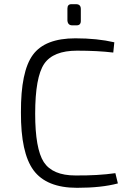

<svg xmlns="http://www.w3.org/2000/svg" viewBox="-20 -885 603 917"><path d="M343 -865Q366 -865 366 -842V-785Q366 -764 346 -764H325Q304 -764 302 -787V-844Q302 -865 321 -865ZM543 -9Q465 12 348 12Q202 12 140 -72Q79 -155 80 -348Q79 -544 137 -623Q195 -702 340 -702Q444 -702 526 -683L521 -634Q446 -643 348 -643Q234 -643 191 -580Q148 -516 148 -342Q148 -175 189 -111Q231 -47 340 -47Q447 -46 531 -58Z"/></svg>

Font: Taylor Sans Light
Style: Regular
Weight: 300
Italic angle: -8°
Designer: Natanael Gama
Version: Version 1.001 September 8, 2015